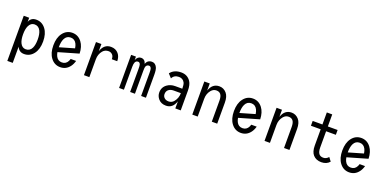

<svg xmlns="http://www.w3.org/2000/svg" viewBox="-8 -1732 5874 2927"><g transform="rotate(20 2929.5 -268.0)"><path d="M293 -470.2Q233.4 -470.2 202.6 -407.2Q177.7 -356 177.7 -268.6Q177.7 -181.2 202.6 -129.9Q233.4 -66.9 293 -66.9Q359.4 -66.9 390.1 -129.9Q415 -181.2 415 -268.6Q415 -356 390.1 -407.2Q359.4 -470.2 293 -470.2ZM90.8 -537.1H178.7V-469.7Q206.1 -546.9 293 -546.9Q387.2 -546.9 446.3 -468.8Q502.9 -394 502.9 -268.6Q502.9 -143.1 446.3 -68.4Q387.2 9.8 293 9.8Q212.4 9.8 178.7 -67.4V195.3H90.8Z M1076.7 -163.1Q1061.5 -107.4 1032.2 -68.4Q973.6 9.8 878.9 9.8Q784.7 9.8 725.6 -68.4Q668.9 -143.1 668.9 -268.6Q668.9 -394 725.6 -468.8Q784.7 -546.9 878.9 -546.9Q972.7 -546.9 1032.2 -468.8Q1085 -399.4 1088.4 -286.1L762.7 -191.9Q769 -156.2 781.7 -129.9Q812 -66.9 878.9 -66.9Q945.8 -66.9 976.1 -129.9Q983.4 -145 988.8 -163.1ZM756.8 -268.6 996.1 -337.9Q990.2 -378.4 976.1 -407.2Q945.3 -470.2 878.9 -470.2Q812.5 -470.2 781.7 -407.2Q756.8 -356 756.8 -268.6Z M1262.7 0V-537.1H1350.6V-421.4Q1392.1 -546.9 1505.4 -546.9Q1583 -546.9 1627.9 -493.2Q1667 -446.3 1667 -373.5H1579.1Q1579.1 -418.9 1557.6 -442.9Q1531.2 -472.2 1492.2 -472.2Q1434.6 -472.2 1399.4 -430.2Q1350.6 -372.1 1350.6 -289.1V0Z M1833 0V-537.1H1911.1V-481.4Q1938 -546.9 1992.2 -546.9Q2054.2 -546.9 2074.2 -478.5Q2097.7 -546.9 2169.4 -546.9Q2223.6 -546.9 2251 -490.2Q2268.6 -454.6 2268.6 -373.5V0H2190.4V-373.5Q2190.4 -424.3 2185.5 -439.9Q2174.3 -475.6 2147 -475.6Q2113.3 -475.6 2097.7 -443.8Q2090.3 -429.2 2090.3 -373.5V0H2012.2V-373.5Q2012.2 -426.3 2006.8 -443.4Q1996.6 -475.6 1969.7 -475.6Q1935.5 -475.6 1921.4 -442.4Q1911.1 -418.9 1911.1 -373.5V0Z M2833 0H2745.1V-115.7Q2704.6 9.8 2594.2 9.8Q2515.1 9.8 2471.2 -42Q2431.6 -88.4 2431.6 -146Q2431.6 -232.4 2500.5 -280.8Q2554.2 -318.8 2627.4 -318.8H2742.7Q2742.7 -387.2 2727.5 -416Q2698.7 -470.7 2634.3 -470.7Q2556.6 -470.7 2525.9 -407.2L2469.7 -468.8Q2528.8 -546.9 2645.5 -546.9Q2744.6 -546.9 2798.3 -467.8Q2833 -416.5 2833 -319.3ZM2745.1 -247.6Q2688.5 -247.6 2628.9 -247.6Q2574.2 -247.6 2543 -218.8Q2515.6 -193.4 2515.6 -149.9Q2515.6 -117.2 2537.1 -93.8Q2563.5 -64.9 2611.8 -64.9Q2663.1 -64.9 2696.3 -106.9Q2745.1 -167.5 2745.1 -247.6Z M3020.5 0V-537.1H3108.4V-421.4Q3149.9 -546.9 3263.2 -546.9Q3332.5 -546.9 3380.4 -492.2Q3424.8 -441.4 3424.8 -341.3V0H3336.9V-341.3Q3336.9 -410.2 3312 -441.9Q3288.6 -472.2 3241.7 -472.2Q3192.4 -472.2 3157.2 -430.2Q3108.4 -372.1 3108.4 -289.1V0Z M4006.3 -163.1Q3991.2 -107.4 3961.9 -68.4Q3903.3 9.8 3808.6 9.8Q3714.4 9.8 3655.3 -68.4Q3598.6 -143.1 3598.6 -268.6Q3598.6 -394 3655.3 -468.8Q3714.4 -546.9 3808.6 -546.9Q3902.3 -546.9 3961.9 -468.8Q4014.6 -399.4 4018.1 -286.1L3692.4 -191.9Q3698.7 -156.2 3711.4 -129.9Q3741.7 -66.9 3808.6 -66.9Q3875.5 -66.9 3905.8 -129.9Q3913.1 -145 3918.5 -163.1ZM3686.5 -268.6 3925.8 -337.9Q3919.9 -378.4 3905.8 -407.2Q3875 -470.2 3808.6 -470.2Q3742.2 -470.2 3711.4 -407.2Q3686.5 -356 3686.5 -268.6Z M4192.4 0V-537.1H4280.3V-421.4Q4321.8 -546.9 4435.1 -546.9Q4504.4 -546.9 4552.2 -492.2Q4596.7 -441.4 4596.7 -341.3V0H4508.8V-341.3Q4508.8 -410.2 4483.9 -441.9Q4460.4 -472.2 4413.6 -472.2Q4364.3 -472.2 4329.1 -430.2Q4280.3 -372.1 4280.3 -289.1V0Z M5114.3 9.8Q5029.8 9.8 4981 -44.9Q4936.5 -94.7 4936.5 -195.8V-459H4778.3V-537.1H4936.5V-732.4H5024.4V-537.1H5182.6V-459H5024.4V-195.8Q5024.4 -127.4 5049.3 -95.2Q5072.8 -64.9 5119.6 -64.9Q5168.9 -64.9 5204.1 -106.9L5249 -47.4Q5200.2 9.8 5114.3 9.8Z M5764.2 -163.1Q5749 -107.4 5719.7 -68.4Q5661.1 9.8 5566.4 9.8Q5472.2 9.8 5413.1 -68.4Q5356.4 -143.1 5356.4 -268.6Q5356.4 -394 5413.1 -468.8Q5472.2 -546.9 5566.4 -546.9Q5660.2 -546.9 5719.7 -468.8Q5772.5 -399.4 5775.9 -286.1L5450.2 -191.9Q5456.5 -156.2 5469.2 -129.9Q5499.5 -66.9 5566.4 -66.9Q5633.3 -66.9 5663.6 -129.9Q5670.9 -145 5676.3 -163.1ZM5444.3 -268.6 5683.6 -337.9Q5677.7 -378.4 5663.6 -407.2Q5632.8 -470.2 5566.4 -470.2Q5500 -470.2 5469.2 -407.2Q5444.3 -356 5444.3 -268.6Z"/></g></svg>

Font: Consola Mono
Style: Book
Weight: 400
Monospace: yes
Designer: Wojciech Kalinowski "wmk69" (wmk69@o2.pl)
Foundry: Wojciech Kalinowski "wmk69" (wmk69@o2.pl)
Version: Version 2.1.0